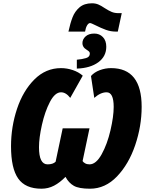

<svg xmlns="http://www.w3.org/2000/svg" viewBox="-20 -1137 883 1167"><path d="M539 -1117Q560 -1117 577 -1110Q594 -1103 616 -1088Q641 -1072 659 -1064.5Q677 -1057 701 -1057H720L696 -945H684Q653 -945 624 -955.5Q595 -966 557 -985Q533 -997 528 -997Q518 -997 509.5 -983Q501 -969 497 -945H396Q407 -996 421 -1032Q435 -1068 463.5 -1092.5Q492 -1117 539 -1117ZM447 -774Q480 -777 503 -784Q526 -791 526 -811Q526 -819 521.5 -823.5Q517 -828 507.5 -834Q498 -840 494 -844Q481 -857 481 -875Q481 -898 500 -915.5Q519 -933 553 -933Q585 -933 605.5 -911.5Q626 -890 626 -853Q626 -794 577.5 -758.5Q529 -723 447 -720ZM47 -248Q47 -366 83.5 -475.5Q120 -585 189 -654Q258 -723 351 -723Q387 -723 422.5 -711Q458 -699 483 -677L407 -542Q381 -576 351 -576Q314 -576 283.5 -517.5Q253 -459 235 -379Q217 -299 217 -242Q217 -138 269 -138Q302 -138 318 -154L361 -357H524L482 -158Q486 -151 497 -144.5Q508 -138 524 -138Q564 -138 598 -199.5Q632 -261 651.5 -345Q671 -429 671 -487Q671 -576 628 -576Q591 -576 553 -542L533 -675Q553 -698 586.5 -710.5Q620 -723 655 -723Q841 -723 841 -488Q841 -371 802 -255.5Q763 -140 691.5 -65Q620 10 527 10Q460 10 429 -7.5Q398 -25 378 -62Q344 -27 308.5 -8.5Q273 10 232 10Q134 10 90.5 -52Q47 -114 47 -248Z"/></svg>

Font: Noto Sans UI CondBlack
Style: Italic
Weight: 900
Width: 3
Italic angle: -12°
Designer: Monotype Design Team
Foundry: Monotype Imaging Inc.
Version: Version 1.001